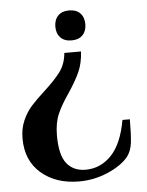

<svg xmlns="http://www.w3.org/2000/svg" viewBox="-51 -524 594 778"><g transform="rotate(-5 246.0 -135.0)"><path d="M198 -421Q198 -449 214 -465.5Q230 -482 259 -482Q288 -482 304 -465.5Q320 -449 320 -421Q320 -393 304 -376.5Q288 -360 259 -360Q230 -360 214 -376.5Q198 -393 198 -421ZM26 19Q26 -22 40.5 -54.5Q55 -87 75.5 -110Q96 -133 130 -164Q175 -205 198 -236Q221 -267 225 -312H293Q290 -264 274.5 -229.5Q259 -195 229 -150Q197 -104 181.5 -68Q166 -32 166 19Q166 99 193.5 133Q221 167 270 167Q331 167 375 121Q419 75 436 -21H466Q466 40 462 74Q458 108 440 131Q411 165 355.5 188.5Q300 212 240 212Q146 212 86 160.5Q26 109 26 19Z"/></g></svg>

Font: Philosopher
Style: Bold
Weight: 700
Designer: Jovanny Lemonad
Foundry: Jovanny Lemonad
Version: Version 2.000